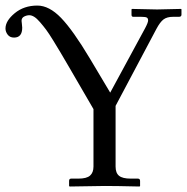

<svg xmlns="http://www.w3.org/2000/svg" viewBox="-20 -679 682 700"><path d="M231.4 -435.1Q211.4 -469.2 200.9 -487.1Q190.4 -504.9 174.3 -531Q158.2 -557.1 148.2 -570.6Q138.2 -584 126.2 -597.9Q114.3 -611.8 104.7 -617.7Q95.2 -623.5 86.9 -623.5Q77.6 -623.5 68.1 -618.7Q58.6 -613.8 58.6 -603Q58.6 -600.1 59.8 -591.8Q61 -583.5 61 -578.1Q61 -542 31.2 -542Q16.1 -542 8.1 -552.5Q0 -563 0 -575.2Q0 -603 33.7 -630.9Q67.4 -658.7 116.2 -658.7Q159.2 -658.7 202.6 -613.8Q246.1 -568.8 307.6 -465.8L381.8 -341.3L508.8 -575.7Q520 -596.7 520 -604.5Q520 -612.3 515.1 -615Q510.3 -617.7 494.6 -617.7H465.3Q459.5 -618.2 459.5 -625V-644.5L460.9 -646.5Q540 -644.5 552.7 -644.5L640.1 -646.5L641.6 -645V-625.5Q641.6 -617.7 632.3 -617.7H610.8Q588.9 -617.7 576.2 -608.2Q563.5 -598.6 550.3 -573.7L401.4 -293V-71.8Q401.4 -48.3 414.1 -38.1Q426.8 -27.8 456.1 -27.8H482.4Q490.7 -27.8 490.7 -19.5V-1L488.8 1Q401.9 -1 362.8 -1L233.9 1L231.9 -1V-19.5Q231.9 -27.8 239.7 -27.8H266.1Q295.9 -27.8 308.3 -38.8Q320.8 -49.8 320.8 -71.8V-281.2Z"/></svg>

Font: Libertinage
Style: b
Weight: 400
Designer: OSP
Foundry: OSP
Version: Version 1.0; 2008; OFL relea